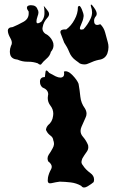

<svg xmlns="http://www.w3.org/2000/svg" viewBox="-20 -836 513 846"><path d="M337.9 -17.1Q316.4 -29.3 292 -32.2Q266.6 -35.2 243.2 -35.6Q227.5 -33.7 206.1 -28.8Q203.1 -28.3 200.2 -28.3Q190.4 -28.3 190.4 -40.5Q190.4 -41 190.4 -41.5Q190.4 -46.9 191.4 -54.2Q195.3 -73.2 205.1 -90.3Q208 -95.7 208 -101.1Q208 -113.3 192.4 -125Q189.5 -131.3 189.5 -137.7Q189.5 -146 194.3 -153.8Q204.1 -167.5 211.9 -182.6Q216.8 -190.9 217.8 -199.7Q217.8 -202.1 217.8 -204.1Q217.8 -210.4 214.8 -217.8Q213.9 -230.5 202.1 -238.8Q190.4 -247.6 185.5 -257.8Q182.6 -261.7 182.6 -266.1Q182.6 -267.6 183.6 -269.5Q184.6 -275.9 191.4 -284.2Q210.9 -299.3 213.9 -325.2Q214.8 -330.1 214.8 -334.5Q214.8 -354.5 202.1 -370.6Q190.4 -385.7 190.4 -404.3Q190.4 -409.2 191.4 -414.6Q192.4 -417.5 192.4 -420.4Q192.4 -440.9 167 -450.7Q156.2 -460 156.2 -474.6Q156.2 -477.1 156.2 -479Q158.2 -496.6 177.7 -496.6Q179.7 -508.3 180.7 -520.5Q181.6 -525.4 184.6 -525.4Q188.5 -525.4 197.3 -514.6Q208 -508.3 225.6 -499.5Q237.3 -494.1 246.1 -494.1Q251 -494.1 254.9 -496.1Q259.8 -498 261.7 -503.9Q262.7 -506.8 262.7 -511.2Q262.7 -515.1 261.7 -520.5Q265.6 -522 269.5 -522Q273.4 -522 277.3 -520.5Q277.3 -520 278.3 -520Q288.1 -516.6 298.8 -505.4Q319.3 -484.4 326.2 -466.8Q331.1 -439.5 334 -410.2Q336.9 -381.3 354.5 -357.9Q361.3 -346.2 361.3 -335Q361.3 -325.7 356.4 -316.4Q346.7 -295.9 338.9 -276.9Q335 -267.6 335 -259.3Q335 -245.6 344.7 -234.4Q360.4 -216.3 368.2 -196.3Q369.1 -191.9 369.1 -187.5Q369.1 -176.3 361.3 -166Q350.6 -151.4 342.8 -137.7Q339.8 -129.9 338.9 -122.6Q338.9 -114.7 345.7 -106.9Q356.4 -89.4 377.9 -73.7Q394.5 -62 394.5 -44.9Q394.5 -39.6 392.6 -33.7Q384.8 -26.4 366.2 -15.1Q357.4 -9.8 350.6 -9.8Q342.8 -9.8 337.9 -17.1ZM147.5 -556.6Q127 -564 105.5 -564Q103.5 -564 102.5 -564Q102.5 -564 100.6 -564Q78.1 -564 57.6 -573.2Q31.2 -575.7 25.4 -594.2Q23.4 -601.6 23.4 -609.4Q23.4 -621.1 28.3 -633.8Q32.2 -640.1 32.2 -647Q32.2 -656.7 25.4 -668.5Q14.6 -687.5 14.6 -700.7Q14.6 -701.2 14.6 -702.1Q14.6 -708 19.5 -711.9Q24.4 -715.8 36.1 -716.8Q57.6 -725.6 84 -740.2Q106.4 -752.9 106.4 -776.4Q106.4 -780.3 106.4 -784.7Q98.6 -795.4 98.6 -802.2Q98.6 -812 114.3 -813Q114.3 -813 117.2 -813Q139.6 -813 145.5 -794.4Q149.4 -789.6 149.4 -781.2Q149.4 -773.9 145.5 -764.2Q140.6 -750 140.6 -741.7Q140.6 -738.3 141.6 -735.8Q142.6 -733.4 146.5 -733.4Q146.5 -733.4 147.5 -733.4Q152.3 -733.9 162.1 -740.2Q174.8 -755.4 175.8 -773.9Q175.8 -779.8 175.8 -785.2Q175.8 -797.9 172.9 -810.1Q182.6 -799.3 192.4 -785.6Q196.3 -779.8 196.3 -773.9Q196.3 -765.6 188.5 -757.3Q171.9 -739.7 168 -716.8Q167 -713.9 167 -710.9Q167 -691.9 190.4 -681.2Q209 -666.5 214.8 -646Q215.8 -640.6 215.8 -635.7Q215.8 -621.1 204.1 -607.4Q200.2 -589.8 184.6 -577.1Q169.9 -564.5 160.2 -551.3H158.2Q156.2 -551.8 153.3 -552.2Q149.4 -553.7 147.5 -556.6ZM314.5 -569.3Q293.9 -584 285.2 -606.4Q276.4 -628.4 262.7 -648.4Q255.9 -665 248 -687Q246.1 -691.4 246.1 -694.8Q246.1 -706.1 265.6 -706.5Q268.6 -706.5 271.5 -706.1Q293.9 -722.2 308.6 -750Q323.2 -776.4 323.2 -803.2Q323.2 -804.2 323.2 -805.2Q326.2 -810.1 329.1 -810.1Q334 -810.1 340.8 -794.4Q348.6 -775.9 348.6 -765.6Q348.6 -762.2 347.7 -759.8Q346.7 -748 335.9 -724.1Q332 -716.3 332 -711.4Q332 -705.6 337.9 -705.6H338.9Q342.8 -705.6 347.7 -707Q366.2 -726.6 378.9 -753.4Q385.7 -767.6 385.7 -781.7Q385.7 -794.4 380.9 -807.1Q379.9 -810.5 379.9 -812.5Q379.9 -815.9 381.8 -815.9Q384.8 -815.9 394.5 -802.2Q406.2 -786.1 406.2 -775.4Q406.2 -769.5 403.3 -765.6Q394.5 -755.9 394.5 -744.6Q394.5 -740.2 395.5 -735.8Q398.4 -726.1 408.2 -726.1Q414.1 -726.1 421.9 -729.5Q437.5 -714.8 443.4 -692.4Q449.2 -669.9 455.1 -649.4Q458 -639.2 458 -628.4Q458 -614.7 453.1 -600.6Q443.4 -575.7 415 -572.3Q394.5 -567.9 373 -557.6Q362.3 -552.2 352.5 -552.2H350.6Q340.8 -552.2 332 -556.2Q327.1 -559.6 323.2 -563Q318.4 -565.9 314.5 -569.3Z"/></svg>

Font: Brazier Flame
Style: Regular
Weight: 400
Designer: Walter E Stewart
Version: 0.1